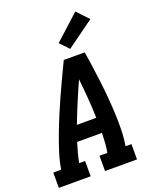

<svg xmlns="http://www.w3.org/2000/svg" viewBox="-181 -1092 958 1191"><g transform="rotate(-20 298.0 -496.5)"><path d="M-4 0V-101H48Q57 -156 74 -209.5Q91 -263 111 -316Q131 -369 153 -422Q175 -475 198.5 -527Q222 -579 246.5 -631Q271 -683 296 -735H434Q443 -683 450 -631Q457 -579 463.5 -527Q470 -475 474.5 -422Q479 -369 481.5 -316Q484 -263 483 -209Q482 -155 473 -101H512V0H301V-101H353Q359 -133 361 -165Q363 -197 364 -229H200Q190 -197 181.5 -165Q173 -133 167 -101H206V0ZM235 -329H363Q361 -395 356 -460Q351 -525 344 -590Q315 -526 287.5 -460.5Q260 -395 235 -329ZM357 -786 302 -844 466 -993 538 -917Z"/></g></svg>

Font: Iosevka Curly Slab ExObl
Style: Bold
Weight: 700
Width: 7
Italic angle: -9°
Monospace: yes
Designer: Belleve Invis
Foundry: Belleve Invis
Version: Version 11.0.0; ttfautohint (v1.8.3)